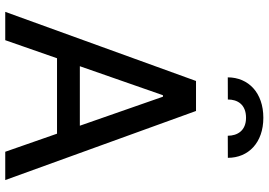

<svg xmlns="http://www.w3.org/2000/svg" viewBox="-166 -858 1024 732"><g transform="rotate(90 346.0 -492.0)"><path d="M343 -601.2H348.7L558.6 0H666.5L403.1 -727.3H288.7L25.2 0H133.2ZM157.7 -197.4H533.7V-284.4H157.7ZM359.4 -848.7C359 -884.6 377.8 -918 429 -918C477.6 -918 497.5 -885.7 497.5 -848.4L581.7 -848.7C581.7 -927.2 523.8 -984 429 -984C334.2 -984 275.2 -927.6 274.9 -848.4Z"/></g></svg>

Font: Inter 465
Style: Regular
Weight: 400
Designer: Rasmus Andersson
Foundry: rsms
Version: Version 3.019;Glyphs 3.1.2 (3151)